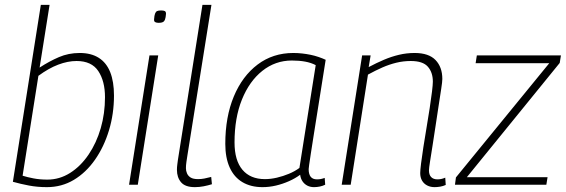

<svg xmlns="http://www.w3.org/2000/svg" viewBox="-20 -760 2328 790"><path d="M184 -740 143 -482Q183 -508 222.5 -525Q262 -542 308 -542Q355 -542 386.5 -522Q418 -502 433.5 -463Q449 -424 449 -367Q449 -292 428.5 -224Q408 -156 371 -103Q334 -50 284 -20Q234 10 173 10Q134 10 99.5 3.5Q65 -3 33 -12L148 -740ZM295 -509Q259 -509 219.5 -494Q180 -479 138 -448L73 -37Q92 -31 118 -26Q144 -21 175 -21Q225 -21 268.5 -48.5Q312 -76 344.5 -124Q377 -172 394.5 -232.5Q412 -293 412 -360Q412 -426 384.5 -467.5Q357 -509 295 -509Z M511 0 595 -532H631L547 0ZM643 -717Q653 -717 658 -714.5Q663 -712 663 -703Q662 -688 659 -680Q656 -672 650 -669Q644 -666 633 -666Q624 -666 618.5 -669Q613 -672 614 -681Q615 -696 618 -704Q621 -712 626.5 -714.5Q632 -717 643 -717Z M813 -740H850L751 -120Q749 -107 747 -93.5Q745 -80 745 -68Q745 -57 749.5 -46.5Q754 -36 764.5 -29.5Q775 -23 795 -23Q808 -23 821 -25.5Q834 -28 849 -32L852 -2Q836 3 818 6.5Q800 10 782 10Q742 10 725 -10Q708 -30 708 -61Q708 -72 709.5 -83Q711 -94 712 -102Z M1272 10Q1257 10 1245 4Q1233 -2 1225 -13.5Q1217 -25 1215 -41Q1195 -26 1169 -14.5Q1143 -3 1115.5 3.5Q1088 10 1060 10Q1012 10 977.5 -10.5Q943 -31 925 -71Q907 -111 907 -168Q907 -279 942 -363Q977 -447 1040 -494.5Q1103 -542 1187 -542Q1205 -542 1223 -540Q1241 -538 1258 -534.5Q1275 -531 1291 -525.5Q1307 -520 1320 -514Q1304 -412 1292 -337.5Q1280 -263 1272 -211.5Q1264 -160 1259 -128.5Q1254 -97 1252 -81.5Q1250 -66 1250 -64Q1250 -43 1258.5 -32.5Q1267 -22 1284 -22Q1293 -22 1300.5 -23.5Q1308 -25 1316 -28L1318 0Q1308 5 1296 7.5Q1284 10 1272 10ZM1212 -69 1279 -492Q1260 -502 1235.5 -506.5Q1211 -511 1181 -511Q1113 -511 1059.5 -468.5Q1006 -426 975.5 -350.5Q945 -275 945 -174Q945 -100 977.5 -61.5Q1010 -23 1070 -23Q1094 -23 1119.5 -29Q1145 -35 1169 -45Q1193 -55 1212 -69Z M1470 -532H1505L1497 -484Q1529 -501 1559.5 -514Q1590 -527 1621.5 -534.5Q1653 -542 1686 -542Q1744 -542 1772 -513Q1800 -484 1800 -435Q1800 -424 1795.5 -395Q1791 -366 1785 -326.5Q1779 -287 1772.5 -244Q1766 -201 1760 -162.5Q1754 -124 1749.5 -96Q1745 -68 1745 -59Q1745 -41 1754 -31.5Q1763 -22 1780 -22Q1787 -22 1795 -23.5Q1803 -25 1812 -29L1814 1Q1803 6 1791 8Q1779 10 1768 10Q1751 10 1737.5 3Q1724 -4 1716.5 -17Q1709 -30 1709 -48Q1709 -59 1712.5 -87.5Q1716 -116 1722 -154.5Q1728 -193 1735 -234.5Q1742 -276 1748 -315Q1754 -354 1757.5 -383Q1761 -412 1761 -424Q1761 -462 1740.5 -485.5Q1720 -509 1670 -509Q1640 -509 1611 -502Q1582 -495 1553.5 -482.5Q1525 -470 1494 -453L1423 0H1386Z M1852 0 1856 -30 2240 -500H1937L1942 -532H2288L2283 -501L1901 -31H2233L2228 0Z"/></svg>

Font: Georama ExtraCondensed Thin ExtraLight
Style: Italic
Weight: 250
Italic angle: -9°
Version: Version 1.001